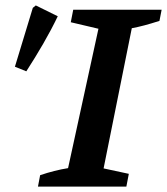

<svg xmlns="http://www.w3.org/2000/svg" viewBox="-20 -688 616 708"><path d="M120 0 128 -42Q181 -60 231 -68L343 -582L241 -606L250 -652H576L568 -611Q537 -601 512.5 -594.5Q488 -588 466 -584L362 -67L455 -47L446 0ZM77 -425 35 -442 101 -659 112 -668 193 -628Q169 -578 139.5 -527Q110 -476 77 -425Z"/></svg>

Font: Piazzolla SC SemiBold
Style: Italic
Weight: 600
Italic angle: -11.3°
Designer: Juan Pablo del Peral
Foundry: Huerta Tipografica
Version: Version 1.330